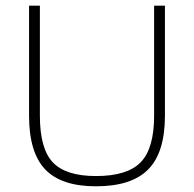

<svg xmlns="http://www.w3.org/2000/svg" viewBox="-20 -647 681 674"><path d="M521 -241V-627H559V-241Q559 -112 500.5 -52.5Q442 7 317 7Q195 7 138.5 -52.5Q82 -112 82 -241V-627H120V-241Q120 -125 165.5 -77Q211 -29 317 -29Q427 -29 474 -77.5Q521 -126 521 -241Z"/></svg>

Font: Blinker ExtraLight
Style: Regular
Weight: 200
Designer: Juergen Huber
Foundry: supertype
Version: Version 1.017;hotconv 1.0.117;makeotfexe 2.5.65602